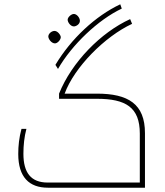

<svg xmlns="http://www.w3.org/2000/svg" viewBox="-20 -874 769 894"><path d="M238 -572 250 -553C315 -666 437 -782 547 -834L540 -854C425 -800 311 -694 238 -572ZM324 -751C334 -751 352 -761 352 -777C352 -792 337 -809 324 -809C312 -809 295 -794 295 -782C295 -771 308 -751 324 -751ZM203 0H655V-254C655 -390 577 -438 431 -438H281C326 -561 468 -704 595 -763L586 -785C450 -723 314 -585 255 -438V-414H431C566 -414 631 -374 631 -252V-24H202C124 -24 89 -70 89 -158C89 -197 93 -237 103 -274H80C69 -233 65 -195 65 -157C65 -49 116 0 203 0ZM236 -672C248 -672 263 -689 263 -701C263 -710 249 -730 234 -730C220 -730 205 -717 205 -704C205 -693 219 -672 236 -672Z"/></svg>

Font: Noto Kufi Arabic Thin
Style: Regular
Weight: 100
Designer: Monotype Design Team, David Williams, Khaled Hosny
Foundry: Google LLC
Version: Version 2.109